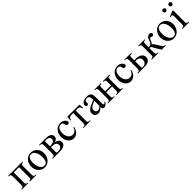

<svg xmlns="http://www.w3.org/2000/svg" viewBox="546 -2534 4434 4434"><g transform="rotate(-45 2763.5 -317.0)"><path d="M287.6 0V-18.6Q303.7 -18.6 314.7 -21.2Q325.7 -23.9 332.3 -31Q338.9 -38.1 341.6 -51Q344.2 -64 344.2 -84.5V-412.1H172.4V-84.5Q172.4 -63.5 175.3 -50.5Q178.2 -37.6 184.8 -30.5Q191.4 -23.4 202.6 -21Q213.9 -18.6 230 -18.6V0H24.9V-18.6Q43.9 -18.6 56.6 -21Q69.3 -23.4 76.9 -30.5Q84.5 -37.6 87.6 -50.5Q90.8 -63.5 90.8 -84.5V-367.7Q90.8 -386.2 87.9 -398.2Q85 -410.2 77.6 -417Q70.3 -423.8 57.6 -426.5Q44.9 -429.2 24.9 -429.2V-447.3H492.2V-429.2Q473.6 -429.2 460.9 -427.2Q448.2 -425.3 440.7 -418.7Q433.1 -412.1 429.7 -399.9Q426.3 -387.7 426.3 -367.7V-84.5Q426.3 -64 429.2 -51Q432.1 -38.1 439.7 -31Q447.3 -23.9 460 -21.2Q472.7 -18.6 492.2 -18.6V0Z M891.6 -194.3Q891.6 -244.1 881.8 -287.1Q872.1 -330.1 854 -361.6Q835.9 -393.1 810.1 -411.1Q784.2 -429.2 752 -429.2Q732.9 -429.2 713.1 -420.9Q693.4 -412.6 677.2 -393.1Q661.1 -373.5 651.1 -341.1Q641.1 -308.6 641.1 -259.8Q641.1 -211.9 651.1 -168.5Q661.1 -125 679.7 -92.3Q698.2 -59.6 724.4 -40.3Q750.5 -21 782.7 -21Q806.6 -21 826.9 -30Q847.2 -39.1 861.3 -59.6Q875.5 -80.1 883.5 -113.3Q891.6 -146.5 891.6 -194.3ZM982.9 -231.9Q982.9 -188.5 969 -144.8Q955.1 -101.1 927.5 -65.4Q899.9 -29.8 858.6 -7.6Q817.4 14.6 762.2 14.6Q715.3 14.6 676.5 -4.4Q637.7 -23.4 609.6 -55.7Q581.5 -87.9 566.2 -130.4Q550.8 -172.9 550.8 -219.2Q550.8 -264.6 565.7 -307.9Q580.6 -351.1 608.6 -384.8Q636.7 -418.5 676.8 -439.2Q716.8 -460 767.1 -460Q815.4 -460 855 -442.4Q894.5 -424.8 923.1 -394Q951.7 -363.3 967.3 -321.5Q982.9 -279.8 982.9 -231.9Z M1341.8 -333Q1341.8 -352.1 1335.7 -367.4Q1329.6 -382.8 1315.2 -393.8Q1300.8 -404.8 1277.3 -410.9Q1253.9 -417 1218.8 -417H1189.9V-248L1217.8 -247.1Q1243.2 -247.1 1265.9 -252.7Q1288.6 -258.3 1305.4 -269.3Q1322.3 -280.3 1332 -296.1Q1341.8 -312 1341.8 -333ZM1362.8 -122.1Q1362.8 -168 1326.7 -191.9Q1290.5 -215.8 1223.6 -215.8Q1217.8 -215.8 1211.9 -215.6Q1206.1 -215.3 1201.2 -215.3Q1195.8 -214.8 1189.9 -214.8V-40.5Q1199.7 -36.6 1212.4 -34.2Q1225.1 -31.7 1245.6 -31.7Q1304.2 -31.7 1333.5 -56.4Q1362.8 -81.1 1362.8 -122.1ZM1457.5 -122.1Q1457.5 -110.4 1454.8 -97.7Q1452.1 -85 1446 -72.8Q1439.9 -60.5 1430.4 -50Q1420.9 -39.6 1407.2 -31.7Q1393.6 -24.4 1380.9 -18.3Q1368.2 -12.2 1351.3 -8.3Q1334.5 -4.4 1311.3 -2.2Q1288.1 0 1254.4 0H1032.2V-18.6Q1054.2 -18.6 1068.8 -20.3Q1083.5 -22 1092.3 -28.8Q1101.1 -35.6 1104.7 -48.6Q1108.4 -61.5 1108.4 -84.5V-361.8Q1108.4 -385.3 1104.5 -398.7Q1100.6 -412.1 1091.8 -418.9Q1083 -425.8 1068.4 -427.5Q1053.7 -429.2 1032.2 -429.2V-447.3H1261.7Q1298.8 -447.3 1325.9 -441.9Q1353 -436.5 1371.3 -427.5Q1389.6 -418.5 1400.9 -406.5Q1412.1 -394.5 1418.2 -381.8Q1424.3 -369.1 1426.3 -356.4Q1428.2 -343.8 1428.2 -333Q1428.2 -316.4 1422.9 -301Q1417.5 -285.6 1406.2 -272.9Q1395 -260.3 1377 -250.7Q1358.9 -241.2 1333.5 -235.8Q1367.7 -229.5 1391.4 -218Q1415 -206.5 1429.7 -191.7Q1444.3 -176.8 1450.9 -158.9Q1457.5 -141.1 1457.5 -122.1Z M1900.9 -169.9Q1894.5 -129.4 1877 -95.5Q1859.4 -61.5 1834.2 -37.1Q1809.1 -12.7 1778.1 1Q1747.1 14.6 1714.4 14.6Q1674.8 14.6 1640.1 -2.2Q1605.5 -19 1579.6 -50Q1553.7 -81.1 1538.8 -125Q1523.9 -168.9 1523.9 -223.1Q1523.9 -276.4 1541 -319.8Q1558.1 -363.3 1587.2 -394.5Q1616.2 -425.8 1655 -442.9Q1693.8 -460 1737.3 -460Q1804.2 -460 1846.2 -425.3Q1867.2 -408.2 1878.4 -390.1Q1889.6 -372.1 1889.6 -353.5Q1889.6 -336.4 1878.2 -324.2Q1866.7 -312 1843.8 -312Q1836.4 -312 1827.6 -313.5Q1818.8 -314.9 1810.8 -320.6Q1802.7 -326.2 1796.9 -337.6Q1791 -349.1 1789.6 -369.1Q1787.1 -395.5 1771.2 -411.9Q1755.4 -428.2 1721.7 -428.2Q1693.8 -428.2 1671.9 -415.8Q1649.9 -403.3 1634.8 -381.6Q1619.6 -359.9 1611.8 -330.1Q1604 -300.3 1604 -265.6Q1604 -226.1 1613.5 -189.5Q1623 -152.8 1641.6 -124.8Q1660.2 -96.7 1687 -80.1Q1713.9 -63.5 1749 -63.5Q1769.5 -63.5 1788.3 -68.1Q1807.1 -72.8 1824.2 -85.4Q1841.3 -98.1 1857.2 -120.4Q1873 -142.6 1887.7 -177.2Z M2341.3 -335Q2337.9 -358.9 2330.1 -374Q2322.3 -389.2 2310.1 -397.7Q2297.9 -406.2 2281 -409.2Q2264.2 -412.1 2242.2 -412.1H2194.3V-83.5Q2194.3 -66.9 2196.3 -54.7Q2198.2 -42.5 2204.3 -34.4Q2210.4 -26.4 2221.4 -22.5Q2232.4 -18.6 2250.5 -18.6H2269.5V0H2037.6V-18.6H2056.6Q2074.7 -18.6 2085.7 -22.5Q2096.7 -26.4 2102.8 -34.4Q2108.9 -42.5 2110.8 -54.7Q2112.8 -66.9 2112.8 -83.5V-412.1H2064.5Q2043 -412.1 2026.1 -409.2Q2009.3 -406.2 1997.1 -397.7Q1984.9 -389.2 1977.1 -374Q1969.2 -358.9 1965.8 -335H1946.3L1955.6 -447.3H2351.6L2360.8 -335Z M2657.2 -267.6Q2600.6 -245.6 2567.6 -227.3Q2534.7 -209 2517.6 -192.4Q2500.5 -175.8 2495.8 -160.4Q2491.2 -145 2491.2 -128.9Q2491.2 -111.3 2496.6 -96.7Q2502 -82 2511 -71Q2520 -60.1 2532.5 -53.7Q2544.9 -47.4 2559.1 -46.9Q2578.1 -45.9 2602.3 -58.6Q2626.5 -71.3 2657.2 -96.2ZM2816.4 -64.5Q2761.2 8.3 2709.5 8.3Q2698.7 8.3 2689.2 4.9Q2679.7 1.5 2672.6 -6.8Q2665.5 -15.1 2661.4 -29.1Q2657.2 -43 2657.2 -64.5Q2627.9 -41.5 2608.6 -27.1Q2589.4 -12.7 2574.5 -4.9Q2559.6 2.9 2546.1 5.6Q2532.7 8.3 2515.1 8.3Q2491.2 8.3 2471.7 0.2Q2452.1 -7.8 2438 -22.7Q2423.8 -37.6 2416 -58.8Q2408.2 -80.1 2408.2 -106Q2408.2 -130.9 2417.2 -153.3Q2426.3 -175.8 2453.1 -198.5Q2480 -221.2 2528.8 -245.1Q2577.6 -269 2657.2 -296.4V-314.9Q2657.2 -347.2 2652.1 -369.1Q2647 -391.1 2636.7 -405Q2626.5 -418.9 2610.6 -425Q2594.7 -431.2 2573.7 -431.2Q2543 -431.2 2525.4 -415.3Q2507.8 -399.4 2506.3 -376.5L2507.3 -347.2Q2508.3 -326.2 2496.8 -313.7Q2485.4 -301.3 2466.8 -301.3Q2447.3 -301.3 2436.5 -313.7Q2425.8 -326.2 2425.8 -348.1Q2425.8 -374.5 2439.2 -395.3Q2452.6 -416 2475.3 -430.4Q2498 -444.8 2527.6 -452.4Q2557.1 -460 2589.4 -460Q2637.7 -460 2667.2 -449.2Q2696.8 -438.5 2712.9 -418.7Q2729 -398.9 2734.1 -370.8Q2739.3 -342.8 2739.3 -307.6V-155.3Q2739.3 -124 2740.2 -104Q2741.2 -84 2741.7 -77.1Q2744.1 -64 2749 -58.6Q2753.9 -53.2 2763.2 -53.2Q2767.6 -53.2 2771.2 -54.2Q2774.9 -55.2 2780.5 -59.3Q2786.1 -63.5 2794.4 -71.3Q2802.7 -79.1 2816.4 -92.8Z M3115.2 0V-17.6Q3135.3 -17.6 3147.9 -20.3Q3160.6 -22.9 3168 -30.3Q3175.3 -37.6 3178 -50.5Q3180.7 -63.5 3180.7 -83.5V-210.9H2989.3V-83.5Q2989.3 -61 2991.9 -48.1Q2994.6 -35.2 3002 -28.3Q3009.3 -21.5 3022 -19.5Q3034.7 -17.6 3054.7 -17.6V0H2841.8V-17.6Q2861.8 -17.6 2874.5 -20.5Q2887.2 -23.4 2894.5 -31Q2901.9 -38.6 2904.8 -51.3Q2907.7 -64 2907.7 -83.5V-362.8Q2907.7 -382.8 2904.8 -395.8Q2901.9 -408.7 2894.5 -416Q2887.2 -423.3 2874.5 -426.3Q2861.8 -429.2 2841.8 -429.2V-447.3H3054.7V-429.2Q3034.7 -429.2 3022 -427.2Q3009.3 -425.3 3002 -418.5Q2994.6 -411.6 2991.9 -398.4Q2989.3 -385.3 2989.3 -362.8V-244.1H3180.7V-362.8Q3180.7 -383.3 3178 -396.2Q3175.3 -409.2 3168 -416.5Q3160.6 -423.8 3147.9 -426.5Q3135.3 -429.2 3115.2 -429.2V-447.3H3327.6V-429.2Q3307.6 -429.2 3294.9 -427Q3282.2 -424.8 3274.9 -417.7Q3267.6 -410.6 3264.9 -397.5Q3262.2 -384.3 3262.2 -362.8V-83.5Q3262.2 -62 3264.9 -48.8Q3267.6 -35.6 3274.9 -28.8Q3282.2 -22 3294.9 -19.8Q3307.6 -17.6 3327.6 -17.6V0Z M3763.7 -169.9Q3757.3 -129.4 3739.7 -95.5Q3722.2 -61.5 3697 -37.1Q3671.9 -12.7 3640.9 1Q3609.9 14.6 3577.1 14.6Q3537.6 14.6 3502.9 -2.2Q3468.3 -19 3442.4 -50Q3416.5 -81.1 3401.6 -125Q3386.7 -168.9 3386.7 -223.1Q3386.7 -276.4 3403.8 -319.8Q3420.9 -363.3 3450 -394.5Q3479 -425.8 3517.8 -442.9Q3556.6 -460 3600.1 -460Q3667 -460 3709 -425.3Q3730 -408.2 3741.2 -390.1Q3752.4 -372.1 3752.4 -353.5Q3752.4 -336.4 3741 -324.2Q3729.5 -312 3706.5 -312Q3699.2 -312 3690.4 -313.5Q3681.6 -314.9 3673.6 -320.6Q3665.5 -326.2 3659.7 -337.6Q3653.8 -349.1 3652.3 -369.1Q3649.9 -395.5 3634 -411.9Q3618.2 -428.2 3584.5 -428.2Q3556.6 -428.2 3534.7 -415.8Q3512.7 -403.3 3497.6 -381.6Q3482.4 -359.9 3474.6 -330.1Q3466.8 -300.3 3466.8 -265.6Q3466.8 -226.1 3476.3 -189.5Q3485.8 -152.8 3504.4 -124.8Q3522.9 -96.7 3549.8 -80.1Q3576.7 -63.5 3611.8 -63.5Q3632.3 -63.5 3651.1 -68.1Q3669.9 -72.8 3687 -85.4Q3704.1 -98.1 3720 -120.4Q3735.8 -142.6 3750.5 -177.2Z M4217.8 -141.6Q4217.8 -95.2 4200.9 -67.4Q4184.1 -39.6 4156.5 -24.7Q4128.9 -9.8 4094 -4.9Q4059.1 0 4022.5 0H3813V-18.6Q3835.4 -18.6 3849.9 -20.3Q3864.3 -22 3872.8 -28.6Q3881.3 -35.2 3884.8 -48.3Q3888.2 -61.5 3888.2 -84.5V-362.8Q3888.2 -385.7 3884.8 -399.2Q3881.3 -412.6 3872.8 -419.2Q3864.3 -425.8 3849.9 -427.5Q3835.4 -429.2 3813 -429.2V-447.3H4044.4V-429.2Q4022.5 -429.2 4008.1 -427.5Q3993.7 -425.8 3985.1 -419.2Q3976.6 -412.6 3973.1 -399.2Q3969.7 -385.7 3969.7 -362.8V-272.5L3992.2 -274.4Q4000 -275.4 4004.6 -275.9Q4009.3 -276.4 4012.7 -276.4H4024.4Q4073.2 -276.4 4109.4 -264.9Q4145.5 -253.4 4169.7 -234.4Q4193.8 -215.3 4205.8 -191.2Q4217.8 -167 4217.8 -141.6ZM4121.6 -143.6Q4121.6 -165 4113.5 -183.3Q4105.5 -201.7 4091.6 -215.1Q4077.6 -228.5 4059.3 -236.1Q4041 -243.7 4020.5 -243.7H4009.8Q4004.9 -243.7 3999.3 -243.4Q3993.7 -243.2 3986.8 -242.4Q3980 -241.7 3969.7 -240.7V-58.6Q3969.7 -48.3 3970.7 -42Q3971.7 -35.6 3975.8 -32Q3980 -28.3 3988.5 -27.1Q3997.1 -25.9 4012.2 -25.9Q4040 -25.9 4060.8 -36.6Q4081.5 -47.4 4095 -64.2Q4108.4 -81.1 4115 -102.1Q4121.6 -123 4121.6 -143.6Z M4595.7 0Q4561.5 -49.8 4539.6 -86.2Q4517.6 -122.6 4503.9 -147.7Q4490.2 -172.9 4482.2 -188.2Q4474.1 -203.6 4467.8 -211.9Q4461.4 -220.2 4454.3 -223.1Q4447.3 -226.1 4435.1 -226.1Q4432.6 -226.1 4429.4 -225.8Q4426.3 -225.6 4423.8 -225.6Q4420.9 -225.1 4417.5 -225.1V-84.5Q4417.5 -62 4420.4 -49.1Q4423.3 -36.1 4430.7 -29.3Q4438 -22.5 4450.7 -20.5Q4463.4 -18.6 4483.4 -18.6V0H4270.5V-18.6Q4290.5 -18.6 4303.2 -21.5Q4315.9 -24.4 4323.2 -31.7Q4330.6 -39.1 4333.3 -51.8Q4335.9 -64.5 4335.9 -84.5V-362.8Q4335.9 -382.8 4333.3 -395.8Q4330.6 -408.7 4323.2 -416Q4315.9 -423.3 4303.2 -426.3Q4290.5 -429.2 4270.5 -429.2V-447.3H4483.4V-429.2Q4463.4 -429.2 4450.7 -427.2Q4438 -425.3 4430.7 -418.5Q4423.3 -411.6 4420.4 -398.4Q4417.5 -385.3 4417.5 -362.8V-254.4Q4420.4 -253.9 4423.3 -253.9Q4425.8 -253.4 4428.2 -253.4H4433.1Q4452.1 -253.4 4468.3 -259.5Q4484.4 -265.6 4500 -280.3Q4515.1 -293.9 4524.2 -315.2Q4533.2 -336.4 4541 -358.6Q4548.8 -380.9 4557.9 -401.4Q4566.9 -421.9 4581.5 -434.1Q4596.2 -446.3 4612.1 -453.1Q4627.9 -460 4648.9 -460Q4674.3 -460 4689.9 -448Q4705.6 -436 4705.6 -414.1Q4705.6 -405.8 4702.9 -397.9Q4700.2 -390.1 4695.1 -383.8Q4689.9 -377.4 4682.6 -373.8Q4675.3 -370.1 4665.5 -370.1Q4656.2 -370.1 4649.4 -372.6Q4642.6 -375 4636.2 -377.9Q4629.9 -380.9 4623 -383.3Q4616.2 -385.7 4607.4 -385.7Q4595.2 -385.7 4586.7 -374.8Q4578.1 -363.8 4571 -347.4Q4564 -331.1 4557.1 -312.3Q4550.3 -293.5 4541 -278.3Q4539.1 -274.4 4534.7 -269.8Q4530.3 -265.1 4525.9 -260.3Q4520.5 -254.9 4514.2 -249Q4519.5 -247.1 4525.4 -243.7Q4530.8 -240.7 4536.9 -236.1Q4543 -231.4 4548.8 -224.1Q4564.5 -205.6 4578.1 -184.1Q4591.8 -162.6 4604 -141.6Q4616.2 -120.6 4627 -101.3Q4637.7 -82 4647.9 -67.4Q4659.7 -50.3 4668 -41.3Q4676.3 -32.2 4684.6 -27.6Q4692.9 -22.9 4702.6 -21.5Q4712.4 -20 4727.1 -18.6V0Z M5107.9 -194.3Q5107.9 -244.1 5098.1 -287.1Q5088.4 -330.1 5070.3 -361.6Q5052.2 -393.1 5026.4 -411.1Q5000.5 -429.2 4968.3 -429.2Q4949.2 -429.2 4929.4 -420.9Q4909.7 -412.6 4893.6 -393.1Q4877.4 -373.5 4867.4 -341.1Q4857.4 -308.6 4857.4 -259.8Q4857.4 -211.9 4867.4 -168.5Q4877.4 -125 4896 -92.3Q4914.6 -59.6 4940.7 -40.3Q4966.8 -21 4999 -21Q5022.9 -21 5043.2 -30Q5063.5 -39.1 5077.6 -59.6Q5091.8 -80.1 5099.9 -113.3Q5107.9 -146.5 5107.9 -194.3ZM5199.2 -231.9Q5199.2 -188.5 5185.3 -144.8Q5171.4 -101.1 5143.8 -65.4Q5116.2 -29.8 5075 -7.6Q5033.7 14.6 4978.5 14.6Q4931.6 14.6 4892.8 -4.4Q4854 -23.4 4825.9 -55.7Q4797.9 -87.9 4782.5 -130.4Q4767.1 -172.9 4767.1 -219.2Q4767.1 -264.6 4782 -307.9Q4796.9 -351.1 4825 -384.8Q4853 -418.5 4893.1 -439.2Q4933.1 -460 4983.4 -460Q5031.7 -460 5071.3 -442.4Q5110.8 -424.8 5139.4 -394Q5168 -363.3 5183.6 -321.5Q5199.2 -279.8 5199.2 -231.9Z M5271.5 0V-18.6Q5295.9 -18.6 5307.9 -21.7Q5319.8 -24.9 5326.7 -33.7Q5329.6 -38.1 5332 -43.2Q5334.5 -48.3 5336.2 -55.9Q5337.9 -63.5 5338.9 -74.5Q5339.8 -85.4 5339.8 -101.1V-273.4Q5339.8 -303.2 5339.6 -323.5Q5339.4 -343.8 5338.1 -356.9Q5336.9 -370.1 5334.2 -377.2Q5331.5 -384.3 5326.7 -388.7Q5317.9 -397 5305.2 -396.5Q5292.5 -396 5271.5 -388.7L5265.1 -406.2L5400.4 -460H5421.4V-101.1Q5421.4 -71.3 5424.1 -56.4Q5426.8 -41.5 5433.1 -34.7Q5438 -29.3 5442.4 -26.1Q5446.8 -22.9 5452.9 -21.2Q5459 -19.5 5467.8 -19Q5476.6 -18.6 5490.2 -18.6V0ZM5327.1 -599.6Q5327.1 -589.4 5323.2 -580.3Q5319.3 -571.3 5312.3 -564.5Q5305.2 -557.6 5296.1 -553.5Q5287.1 -549.3 5276.9 -549.3Q5267.1 -549.3 5258.3 -553.5Q5249.5 -557.6 5242.7 -564.7Q5235.8 -571.8 5231.9 -580.8Q5228 -589.8 5228 -599.6Q5228 -608.9 5232.2 -617.9Q5236.3 -627 5243.2 -633.8Q5250 -640.6 5258.8 -645Q5267.6 -649.4 5276.9 -649.4Q5287.1 -649.4 5296.1 -645.5Q5305.2 -641.6 5312.3 -634.8Q5319.3 -627.9 5323.2 -618.9Q5327.1 -609.9 5327.1 -599.6ZM5527.3 -599.6Q5527.3 -589.4 5523.4 -580.3Q5519.5 -571.3 5512.5 -564.5Q5505.4 -557.6 5496.3 -553.5Q5487.3 -549.3 5477.1 -549.3Q5466.8 -549.3 5457.8 -553.5Q5448.7 -557.6 5441.9 -564.7Q5435.1 -571.8 5431.2 -580.8Q5427.2 -589.8 5427.2 -599.6Q5427.2 -608.9 5431.6 -617.9Q5436 -627 5442.9 -633.8Q5449.7 -640.6 5458.7 -645Q5467.8 -649.4 5477.1 -649.4Q5487.3 -649.4 5496.3 -645.5Q5505.4 -641.6 5512.5 -634.8Q5519.5 -627.9 5523.4 -618.9Q5527.3 -609.9 5527.3 -599.6Z"/></g></svg>

Font: Doulos SIL
Style: Regular
Weight: 400
Designer: Walt Agee, Victor Gaultney, Peter Martin, Debbi Hosken
Foundry: SIL International
Version: Version 4.110; 2011; Maintenance release